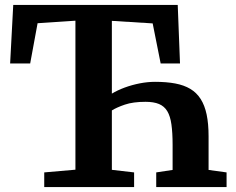

<svg xmlns="http://www.w3.org/2000/svg" viewBox="-20 -763 961 783"><path d="M160.4 0V-59.9L287.6 -71V-678.6L133.3 -668.3L103.1 -504.2H21.3L34 -743H704.8L714.1 -504.2H635.2L602.6 -667.6L436.2 -677.9V-381.2Q458.8 -394.9 488.4 -405.9Q518.1 -416.8 550.2 -423.1Q582.4 -429.3 612.3 -429.3Q658.6 -429.3 694.5 -422.6Q730.3 -415.9 756.1 -400.5Q781.9 -385 798.3 -359.3Q814.8 -333.5 822.7 -296Q830.6 -258.4 830.6 -207.2V-70L904 -59.9V0H617.1V-59.9L683.9 -70V-172.4Q683.9 -221.8 679.1 -255.5Q674.4 -289.3 662.2 -309.6Q650 -329.8 628.5 -338.8Q606.9 -347.8 573.6 -347.8Q523 -347.8 489.3 -336.4Q455.6 -324.9 436.2 -312.6V-70.4L526.9 -59.9V0Z"/></svg>

Font: Merriweather Light
Style: Regular
Weight: 300
Designer: Eben Sorkin
Foundry: Eben Sorkin
Version: Version 2.100